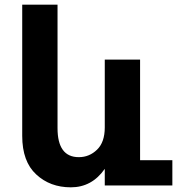

<svg xmlns="http://www.w3.org/2000/svg" viewBox="-20 -793 757 821"><path d="M717 0H428V-71Q373 8 283 8Q194 8 135 -47Q75 -102 75 -212V-773H226V-245Q226 -121 317 -121Q362 -121 395 -153Q428 -185 428 -248V-538H579V-108H717Z"/></svg>

Font: Montserrat_am3
Style: Bold
Weight: 700
Designer: Julieta Ulanovsky
Foundry: Julieta Ulanovsky. Armenina letters added by Vahan Hovhannisyan
Version: Version 2.001